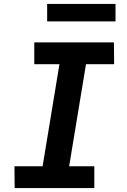

<svg xmlns="http://www.w3.org/2000/svg" viewBox="-20 -949 640 969"><path d="M456 0H54L53 -110H195L280 -625H153V-735H555L556 -625H414L329 -110H456ZM218 -841V-929H563V-841Z"/></svg>

Font: Iosevka HT Extrabold Extended
Style: Italic
Weight: 800
Width: 7
Italic angle: -9°
Monospace: yes
Designer: Belleve Invis
Foundry: Belleve Invis
Version: Version 32.3.0; ttfautohint (v1.8.4)